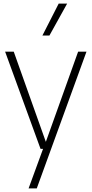

<svg xmlns="http://www.w3.org/2000/svg" viewBox="-20 -828 510 1068"><path d="M205.5 0 8.5 -540.5H56.5L235 -39L414.5 -540.5H461L184.5 220H139L219.5 0ZM216 -630.5 306.5 -808H353.5L255 -630.5Z"/></svg>

Font: Encode Sans Semi Condensed ExtraLight
Style: Regular
Weight: 200
Width: 4
Designer: Multiple Designers
Foundry: Impallari Type
Version: Version 3.000; ttfautohint (v1.8.3) -l 8 -r 50 -G 200 -x 14 